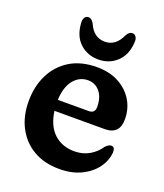

<svg xmlns="http://www.w3.org/2000/svg" viewBox="-122 -718 693 811"><g transform="rotate(20 224.0 -312.5)"><path d="M428.5 -281.5Q428.5 -214 362 -214H136.5Q145.5 -148.5 181.8 -115.2Q218 -82 272.5 -82Q311.5 -82 341 -99.5Q370.5 -117 387 -143Q401.5 -158 412.5 -158Q429.5 -158 429 -134.5Q426.5 -97 402.8 -64Q379 -31 337.2 -10.5Q295.5 10 238.5 10Q171.5 10 122.5 -18.5Q73.5 -47 46.8 -97.8Q20 -148.5 20 -215.5Q20 -282.5 46.2 -335.2Q72.5 -388 122.2 -418.5Q172 -449 243.5 -449Q299.5 -449 341 -426.8Q382.5 -404.5 405.5 -366.8Q428.5 -329 428.5 -281.5ZM226.5 -384Q188 -384 162.2 -352.5Q136.5 -321 134 -262.5H272.5Q300.5 -262.5 300.5 -290.5Q300.5 -334.5 279.5 -359.2Q258.5 -384 226.5 -384ZM235.5 -561Q284.5 -561 309 -615.5Q319.5 -635 334 -635Q345 -635 351 -625.5Q357 -616 355.5 -600.5Q352 -543.5 318 -512.2Q284 -481 235.5 -481Q186.5 -481 152.8 -512.2Q119 -543.5 115.5 -600.5Q114 -616 120 -625.5Q126 -635 137 -635Q151 -635 162 -615.5Q185.5 -561 235.5 -561Z"/></g></svg>

Font: Fraunces 144pt S100 SemiBold
Style: Regular
Weight: 600
Version: Version 1.000; ttfautohint (v1.8.3)